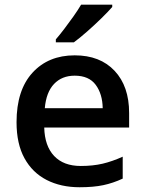

<svg xmlns="http://www.w3.org/2000/svg" viewBox="-20 -786 616 816"><path d="M297.4 -550.8Q405.3 -550.8 467 -485.1Q528.8 -419.4 528.8 -305.7V-244.1H168Q169.9 -165.5 210.2 -123Q250.5 -80.6 323.2 -80.6Q374.5 -80.6 416 -90.3Q457.5 -100.1 501.5 -120.1V-26.9Q460.4 -7.8 418.7 1Q377 9.8 318.4 9.8Q238.8 9.8 178.2 -21.2Q117.7 -52.2 84 -113.5Q50.3 -174.8 50.3 -266.6Q50.3 -402.8 117.9 -476.8Q185.5 -550.8 297.4 -550.8ZM297.4 -464.4Q243.2 -464.4 209.7 -429.2Q176.3 -394 170.4 -326.2H416.5Q415.5 -386.7 386.7 -425.5Q357.9 -464.4 297.4 -464.4ZM457 -766.1V-756.3Q440.9 -737.8 411.9 -709.2Q382.8 -680.7 350.6 -652.3Q318.4 -624 293.9 -606H217.3V-618.7Q232.9 -636.7 252.9 -662.8Q272.9 -689 292.2 -716.3Q311.5 -743.7 324.7 -766.1Z"/></svg>

Font: Open Sans SemiBold
Style: Regular
Weight: 600
Designer: Monotype Design Team
Foundry: Monotype Imaging Inc.
Version: Version 3.003; ttfautohint (v1.8.4)